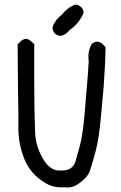

<svg xmlns="http://www.w3.org/2000/svg" viewBox="-20 -829 540 857"><path d="M257.8 -764.6Q281.2 -795.9 316.4 -808.6Q348.6 -804.7 353.5 -772.5Q334 -724.6 290 -694.3Q274.4 -672.9 250 -668.9Q216.8 -672.9 213.9 -706.1Q225.6 -741.2 257.8 -764.6ZM70.3 -642.6Q95.7 -668 121.1 -642.6Q127 -636.7 132.8 -631.8V-456.1Q132.8 -346.7 136.7 -238.3Q138.7 -179.7 168.9 -125.5Q199.2 -71.3 237.8 -68.4Q276.4 -65.4 293.5 -76.7Q310.5 -87.9 316.9 -108.4Q323.2 -128.9 336.4 -178.2Q349.6 -227.5 357.4 -318.4Q362.3 -382.8 368.2 -447.3Q373 -501 376 -555.7Q370.1 -597.7 388.7 -631.8Q414.1 -654.3 439.5 -630.9Q445.3 -625 451.2 -618.2Q450.2 -583 449.2 -548.8Q446.3 -493.2 442.4 -437.5Q436.5 -374 430.7 -309.6Q421.9 -210 407.2 -155.3Q392.6 -100.6 381.8 -67.9Q371.1 -35.2 324.2 -4.9Q297.9 11.7 265.6 6.8Q216.8 10.7 176.8 -15.6Q123 -48.8 94.7 -105.5Q61.5 -179.7 62 -259.8Q62.5 -339.8 60.5 -418.9Q59.6 -525.4 58.6 -630.9Q65.4 -636.7 70.3 -642.6Z"/></svg>

Font: JasonHandwriting1
Style: Regular
Weight: 400
Version: Version 1.48.20